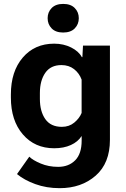

<svg xmlns="http://www.w3.org/2000/svg" viewBox="-20 -748 645 981"><path d="M66.9 141.4Q103.8 172.1 160.5 192.7Q217.3 213.4 284.9 213.4Q395.8 213.4 468.8 149.5Q541.7 85.7 541.7 -33.4V-515.1H404.1L400.9 -456.1H398.2Q382.1 -486.1 343.4 -505.5Q304.7 -524.9 256.8 -524.9Q157.2 -524.9 96.4 -454Q35.6 -383.1 35.6 -265.4V-249.8Q35.6 -132.3 96.7 -61.4Q157.7 9.5 256.8 9.5Q305.9 9.5 342 -7Q378.2 -23.4 397.2 -53.2V-29.5Q397.2 37.8 364 71.2Q330.8 104.5 277.1 104.5Q228.5 104.5 188 87.5Q147.5 70.6 129.6 52.5ZM183.8 -242.7V-272.5Q183.8 -336.2 211.4 -375.9Q239 -415.5 293.7 -415.5Q331.8 -415.5 358.4 -394.8Q385 -374 397 -341.3V-170.9Q385.7 -143.3 359.5 -121.6Q333.3 -99.9 296.1 -99.9Q239.3 -99.9 211.5 -139.4Q183.8 -179 183.8 -242.7ZM223.4 -655Q223.4 -624 243.9 -602.9Q264.4 -581.8 302.7 -581.8Q341.3 -581.8 361.9 -602.9Q382.6 -624 382.6 -655Q382.6 -686 361.9 -707Q341.3 -728 303 -728Q264.6 -728 244 -707Q223.4 -686 223.4 -655Z"/></svg>

Font: Roboto Flex
Style: Regular
Weight: 400
Designer: Berlow after Robertson
Foundry: Google
Version: Version 3.200;gftools[0.9.32]